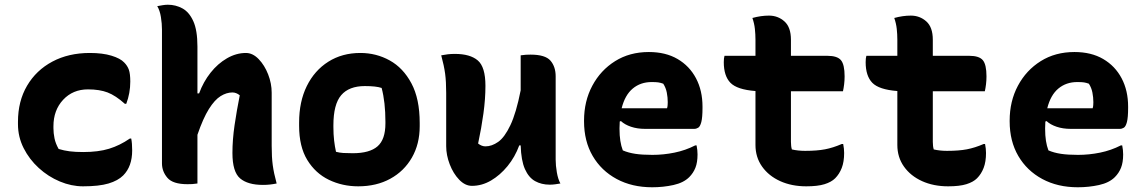

<svg xmlns="http://www.w3.org/2000/svg" viewBox="-20 -776 4840 812"><path d="M360 -552Q414 -552 451.5 -540.5Q489 -529 505 -512Q519 -498 525 -481Q531 -464 531 -431Q531 -382 514 -337H508Q469 -372 435 -385Q401 -398 352 -398Q288 -398 247 -354Q206 -310 206 -242V-234Q206 -213 210.5 -191Q215 -169 228 -146Q251 -139 275 -136Q299 -133 332 -133Q396 -133 441.5 -147Q487 -161 529 -190H535Q539 -170 539 -140Q539 -72 501 -34Q479 -12 439 0Q399 12 331 12Q282 12 233 -8.5Q184 -29 144 -65.5Q104 -102 80 -149.5Q56 -197 56 -251V-261Q56 -348 94.5 -413.5Q133 -479 201.5 -515.5Q270 -552 360 -552Z M773 3Q711 3 688 -24Q665 -51 665 -85V-651Q665 -676 660.5 -704Q656 -732 645 -750Q656 -752 667.5 -754Q679 -756 690 -756Q723 -756 751.5 -740.5Q780 -725 797.5 -686.5Q815 -648 815 -579V-381H822Q840 -430 870.5 -468.5Q901 -507 940 -529.5Q979 -552 1020 -552Q1049 -552 1074 -526Q1099 -500 1114 -461.5Q1129 -423 1129 -384V-159Q1129 -111 1133.5 -77.5Q1138 -44 1150 0Q1135 3 1121.5 4.5Q1108 6 1092 6Q1028 6 995.5 -21.5Q963 -49 963 -129Q963 -185 972 -246.5Q981 -308 994 -373Q979 -385 963 -385Q938 -385 913 -369.5Q888 -354 863.5 -315Q839 -276 815 -206V0Q802 2 793 2.5Q784 3 773 3Z M1504 -552Q1571 -552 1628 -520.5Q1685 -489 1720 -423.5Q1755 -358 1755 -256V-242Q1755 -167 1722 -109.5Q1689 -52 1630.5 -20Q1572 12 1495 12Q1428 12 1371 -15.5Q1314 -43 1279.5 -99.5Q1245 -156 1245 -244V-258Q1245 -346 1277.5 -412Q1310 -478 1368.5 -515Q1427 -552 1504 -552ZM1523 -412Q1456 -412 1423 -373.5Q1390 -335 1390 -246V-239Q1390 -208 1393 -182Q1396 -156 1401 -134Q1416 -130 1432 -129Q1448 -128 1472 -128Q1543 -128 1576.5 -157Q1610 -186 1610 -254V-261Q1610 -344 1594 -404Q1571 -412 1523 -412Z M1904 -548Q1968 -548 2000.5 -520.5Q2033 -493 2033 -413Q2033 -358 2024.5 -296Q2016 -234 2002 -169Q2017 -157 2033 -157Q2060 -157 2087 -176Q2114 -195 2138.5 -246.5Q2163 -298 2182 -394V-542Q2196 -544 2204.5 -544.5Q2213 -545 2224 -545Q2286 -545 2308 -519.5Q2330 -494 2330 -453V-101Q2330 -76 2335 -47Q2340 -18 2350 0Q2339 2 2327.5 3.5Q2316 5 2305 5Q2270 5 2243 -10Q2216 -25 2200 -61Q2184 -97 2182 -161H2176Q2158 -112 2126.5 -73.5Q2095 -35 2056.5 -12.5Q2018 10 1976 10Q1947 10 1922 -16Q1897 -42 1882 -81Q1867 -120 1867 -158V-383Q1867 -431 1862.5 -464.5Q1858 -498 1846 -542Q1861 -545 1874.5 -546.5Q1888 -548 1904 -548Z M2724 -556Q2795 -556 2845.5 -526.5Q2896 -497 2923.5 -445Q2951 -393 2951 -325V-320Q2951 -279 2946 -260Q2941 -241 2933 -236Q2925 -231 2916 -231H2708Q2675 -231 2648.5 -240Q2622 -249 2606 -264L2601 -262Q2600 -249 2600 -234V-231Q2600 -203 2603.5 -180.5Q2607 -158 2614 -140Q2637 -130 2666.5 -125.5Q2696 -121 2739 -121Q2786 -121 2832.5 -130.5Q2879 -140 2920 -161H2926Q2928 -151 2929 -141.5Q2930 -132 2930 -123Q2930 -89 2921 -66.5Q2912 -44 2895 -27Q2871 -3 2828 6.5Q2785 16 2738 16Q2653 16 2588 -19Q2523 -54 2486.5 -116.5Q2450 -179 2450 -263V-266Q2450 -348 2485 -413.5Q2520 -479 2581.5 -517.5Q2643 -556 2724 -556ZM2736 -429Q2689 -429 2656 -401.5Q2623 -374 2609 -318H2801Q2803 -324 2803.5 -331.5Q2804 -339 2804 -344Q2804 -364 2800 -384.5Q2796 -405 2785 -422Q2774 -426 2764.5 -427.5Q2755 -429 2736 -429Z M3044 -540H3175V-608Q3175 -631 3172.5 -654Q3170 -677 3162 -700Q3180 -705 3197.5 -707.5Q3215 -710 3232 -710Q3270 -710 3297.5 -685.5Q3325 -661 3325 -608V-540H3479Q3521 -540 3536.5 -521.5Q3552 -503 3552 -453Q3552 -436 3550 -419.5Q3548 -403 3545 -390H3325V-176Q3325 -157 3329 -144Q3355 -138 3385 -138Q3435 -138 3469 -144.5Q3503 -151 3540 -167H3546Q3548 -157 3549 -147.5Q3550 -138 3550 -129Q3550 -92 3540 -66Q3530 -40 3512 -22Q3496 -6 3467 3Q3438 12 3390 12Q3328 12 3279.5 -10Q3231 -32 3203 -71.5Q3175 -111 3175 -163V-391Q3097 -397 3069 -426Q3041 -455 3041 -513Q3041 -530 3044 -540Z M3644 -540H3775V-608Q3775 -631 3772.5 -654Q3770 -677 3762 -700Q3780 -705 3797.5 -707.5Q3815 -710 3832 -710Q3870 -710 3897.5 -685.5Q3925 -661 3925 -608V-540H4079Q4121 -540 4136.5 -521.5Q4152 -503 4152 -453Q4152 -436 4150 -419.5Q4148 -403 4145 -390H3925V-176Q3925 -157 3929 -144Q3955 -138 3985 -138Q4035 -138 4069 -144.5Q4103 -151 4140 -167H4146Q4148 -157 4149 -147.5Q4150 -138 4150 -129Q4150 -92 4140 -66Q4130 -40 4112 -22Q4096 -6 4067 3Q4038 12 3990 12Q3928 12 3879.5 -10Q3831 -32 3803 -71.5Q3775 -111 3775 -163V-391Q3697 -397 3669 -426Q3641 -455 3641 -513Q3641 -530 3644 -540Z M4524 -556Q4595 -556 4645.5 -526.5Q4696 -497 4723.5 -445Q4751 -393 4751 -325V-320Q4751 -279 4746 -260Q4741 -241 4733 -236Q4725 -231 4716 -231H4508Q4475 -231 4448.5 -240Q4422 -249 4406 -264L4401 -262Q4400 -249 4400 -234V-231Q4400 -203 4403.5 -180.5Q4407 -158 4414 -140Q4437 -130 4466.5 -125.5Q4496 -121 4539 -121Q4586 -121 4632.5 -130.5Q4679 -140 4720 -161H4726Q4728 -151 4729 -141.5Q4730 -132 4730 -123Q4730 -89 4721 -66.5Q4712 -44 4695 -27Q4671 -3 4628 6.5Q4585 16 4538 16Q4453 16 4388 -19Q4323 -54 4286.5 -116.5Q4250 -179 4250 -263V-266Q4250 -348 4285 -413.5Q4320 -479 4381.5 -517.5Q4443 -556 4524 -556ZM4536 -429Q4489 -429 4456 -401.5Q4423 -374 4409 -318H4601Q4603 -324 4603.5 -331.5Q4604 -339 4604 -344Q4604 -364 4600 -384.5Q4596 -405 4585 -422Q4574 -426 4564.5 -427.5Q4555 -429 4536 -429Z"/></svg>

Font: Recursive Mn Csl St XBd
Style: Regular
Weight: 800
Monospace: yes
Version: Version 1.079;hotconv 1.0.112;makeotfexe 2.5.65598; ttfautoh